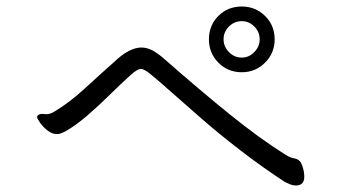

<svg xmlns="http://www.w3.org/2000/svg" viewBox="-20 -678 1040 590"><path d="M824 -557Q824 -515 794.5 -485.5Q765 -456 723 -456Q680 -456 651 -485.5Q622 -515 622 -557Q622 -600 651 -629Q680 -658 723 -658Q765 -658 794.5 -629Q824 -600 824 -557ZM723 -501Q745 -501 761.5 -518Q778 -535 778 -557Q778 -580 761.5 -596.5Q745 -613 723 -613Q700 -613 683.5 -596.5Q667 -580 667 -557Q667 -535 683.5 -518Q700 -501 723 -501ZM329 -486Q355 -511 376 -521.5Q397 -532 414 -532Q433 -532 450.5 -522Q468 -512 487 -495Q594 -401 685.5 -327Q777 -253 858 -202Q873 -193 883.5 -191.5Q894 -190 901 -183Q906 -178 910.5 -163.5Q915 -149 915 -135Q915 -108 889 -108Q880 -108 871.5 -111.5Q863 -115 855 -119Q785 -165 720 -215Q655 -265 601 -312Q547 -359 506.5 -395Q466 -431 445 -448Q424 -466 413 -466Q402 -466 382 -448Q350 -419 316.5 -386Q283 -353 249.5 -324Q216 -295 184 -276Q176 -272 169.5 -269Q163 -266 155 -266Q140 -266 126 -277Q112 -288 103 -301Q94 -314 94 -318Q94 -321 95 -322Q101 -330 116 -327.5Q131 -325 147 -335Q195 -364 241 -406.5Q287 -449 329 -486Z"/></svg>

Font: QiushuiShotai Bright
Style: Regular
Weight: 400
Designer: Christian Thalmann (Catharsis Fonts)
Version: Version 1.250;